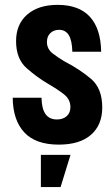

<svg xmlns="http://www.w3.org/2000/svg" viewBox="-20 -573 448 774"><path d="M392.2 -139.8Q392.2 -216.4 347.4 -254.7Q302.6 -293 239.2 -326Q217.2 -338.6 193.2 -356.9Q169.2 -375.2 169.2 -403.8Q169.2 -426.6 183.1 -439.7Q197 -452.8 218 -452.8Q244.4 -452.8 257.5 -431Q270.6 -409.2 271.6 -364.4H387.8Q386.4 -457.2 342.4 -505.3Q298.4 -553.4 212.4 -553.4Q134.6 -553.4 89.7 -514.3Q44.8 -475.2 44.8 -407.2Q44.8 -335.2 88.1 -297.5Q131.4 -259.8 172.8 -235.8Q211.6 -213.4 237.7 -192.9Q263.8 -172.4 263.8 -141.4Q263.8 -117.8 248.8 -104.6Q233.8 -91.4 209.4 -91.4Q178.6 -91.4 163.3 -113.4Q148 -135.4 147.4 -179H31.2Q32.2 -88.4 78 -39.2Q123.8 10 217 10Q301.4 10 346.8 -29.6Q392.2 -69.2 392.2 -139.8ZM144.8 181H224.2L264.2 51.4H144.8Z"/></svg>

Font: Secuela Light
Style: Regular
Weight: 300
Designer: Fernando Haro
Foundry: deFharo
Version: Version 1.708